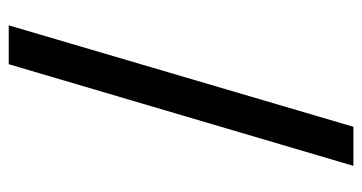

<svg xmlns="http://www.w3.org/2000/svg" viewBox="-220 -630 850 451"><g transform="rotate(90 205.5 -405.0)"><path d="M40 0 278.3 -809.6H370.1L131.3 0Z"/></g></svg>

Font: Oswald
Style: DemiBold
Weight: 600
Designer: Vernon Adams
Foundry: Vernon Adams
Version: 3.0; ttfautohint (v0.95) -l 8 -r 50 -G 200 -x 0 -w "G" -W -c